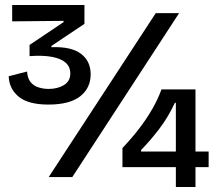

<svg xmlns="http://www.w3.org/2000/svg" viewBox="-20 -713 878 773"><path d="M175 -292Q94 -292 55.5 -323.5Q17 -355 15 -406L89 -425Q91 -397 103.5 -382Q116 -367 135.5 -361Q155 -355 176 -355Q212 -355 237.5 -370.5Q263 -386 263 -417Q263 -444 244.5 -460.5Q226 -477 189.5 -484Q153 -491 99 -487V-532L236 -624V-629L29 -627V-693H320V-617L187 -528V-523Q267 -526 306 -496.5Q345 -467 345 -414Q345 -358 302.5 -325Q260 -292 175 -292ZM176 0 607 -660H701L271 0ZM473 -40V-117Q510 -156 540 -195Q570 -234 593 -274Q616 -314 630 -353H767V40H688V-299H684Q657 -241 621.5 -194.5Q586 -148 548 -109V-103H820V-40Z"/></svg>

Font: Bricolage Grotesque 96pt ExtraBold 96pt
Style: Regular
Weight: 400
Version: Version 1.001;gftools[0.9.33.dev8+g029e19f]